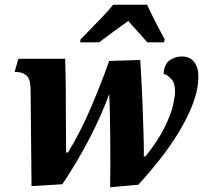

<svg xmlns="http://www.w3.org/2000/svg" viewBox="-20 -786 879 816"><path d="M448 10Q449 -36 449 -91.5Q449 -147 448.5 -202.5Q448 -258 447 -306Q446 -354 444 -386Q411 -295 359.5 -196Q308 -97 245 -3L114 5L110 -407Q109 -452 91.5 -466Q74 -480 49 -480H42L58 -536H257Q259 -468 259.5 -408.5Q260 -349 260 -284.5Q260 -220 261 -138H269Q317 -216 361 -316.5Q405 -417 444 -527L576 -531Q578 -501 580.5 -456.5Q583 -412 585 -362Q587 -312 588.5 -264Q590 -216 591 -178Q592 -140 591 -121H598Q653 -190 680 -245.5Q707 -301 715.5 -339.5Q724 -378 724 -398Q724 -432 708 -450Q692 -468 675 -472Q678 -514 701.5 -530Q725 -546 752 -546Q786 -546 804.5 -523.5Q823 -501 823 -461Q823 -407 800.5 -347Q778 -287 741 -226Q704 -165 658.5 -107.5Q613 -50 568 -1ZM323 -619Q341 -638 366 -663.5Q391 -689 416.5 -715.5Q442 -742 461 -766H605Q614 -746 627.5 -719Q641 -692 655 -665Q669 -638 680 -619L677 -606H606Q597 -617 582 -633.5Q567 -650 551.5 -667Q536 -684 525 -697Q494 -675 459.5 -649.5Q425 -624 401 -606H320Z"/></svg>

Font: Noto Serif SemiCondensed ExtraBold
Style: Italic
Weight: 800
Width: 4
Italic angle: -12°
Designer: Monotype Design Team
Foundry: Monotype Imaging Inc.
Version: Version 2.014; ttfautohint (v1.8.4.7-5d5b)